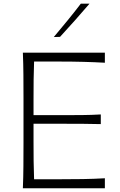

<svg xmlns="http://www.w3.org/2000/svg" viewBox="-20 -1017 648 1037"><path d="M103.5 0H546.4V-54.2Q488.8 -50.8 426 -49.8Q363.3 -48.8 293.5 -48.8H164.1Q162.1 -98.1 161.6 -146.7Q161.1 -195.3 161.1 -251.5V-348.6H295.4Q366.7 -348.6 419.4 -348.4Q472.2 -348.1 524.4 -346.7V-398.9Q475.1 -396 422.1 -395.5Q369.1 -395 296.4 -395H161.1V-481Q161.1 -537.6 161.6 -586.2Q162.1 -634.8 164.1 -684.6H288.1Q371.1 -684.6 432.1 -682.9Q493.2 -681.2 546.4 -678.2V-732.4H103.5Q106 -670.4 106.4 -613.3Q106.9 -556.2 106.9 -488.3V-243.7Q106.9 -176.3 106.4 -119.1Q106 -62 103.5 0ZM270.5 -816.9 304.2 -817.9Q345.2 -862.8 385 -907.2Q424.8 -951.7 463.4 -997.1H416.5Q381.8 -951.7 345 -906.7Q308.1 -861.8 270.5 -816.9Z"/></svg>

Font: Pinar-VF
Style: Regular
Weight: 300
Designer: Amin Abedi
Version: Version 3.0